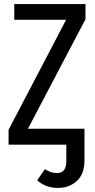

<svg xmlns="http://www.w3.org/2000/svg" viewBox="-20 -709 467 941"><path d="M399 -615 117 -78H394V79Q394 143 357 177.5Q320 212 263 212Q205 212 162 175L200 120Q216 130 229 134.5Q242 139 260 139Q305 139 305 81V0H22V-73L304 -612H50V-689H399Z"/></svg>

Font: Fira Sans Compressed
Style: Regular
Weight: 400
Width: 1
Designer: bBox Type GmbH & Carrois Corporate GbR & Edenspiekermann AG
Foundry: bBox Type GmbH & Carrois Corporate GbR & Edenspiekermann AG
Version: Version 4.301